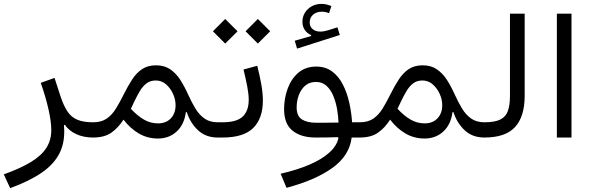

<svg xmlns="http://www.w3.org/2000/svg" viewBox="-112 -717 3087 1001"><path d="M100.6 -285.2Q126.8 -209.6 141.1 -145.8Q155.4 -82 155.4 -38.7Q155.4 12.5 130.5 52.7Q105.5 93 51 126.6Q-3.5 160.2 -92.2 192.1L-59 264Q42.7 226.8 107.4 181.9Q172.2 137 200.6 77.1Q229.1 17.1 221.3 -64.3L226.2 -66.1Q248 -34.7 286.2 -17.3Q324.4 0 372.8 0H373.4V-79.5H372.8Q322.8 -79.5 291.5 -92.6Q260.1 -105.6 240 -135.4Q219.9 -165.1 203.7 -214.4L172.3 -310.8Z M570.4 -149.8 587.5 -186.1Q602 -216.7 616.9 -241.8Q631.8 -267 651.7 -282.2Q671.5 -297.4 700.4 -297.4Q730.6 -297.4 753.7 -277.3Q776.8 -257.3 790.1 -227.7Q803.4 -198.2 803.4 -168.8Q803.4 -126.1 778.7 -100Q753.9 -73.8 711.9 -73.8Q672.3 -73.8 638.4 -93.5Q604.5 -113.1 570.4 -149.8ZM373.5 -79.5Q365.1 -79.5 362.1 -69.8Q359.1 -60 359.1 -39.9Q359.1 -19.5 362.1 -9.8Q365.1 0 373.5 0Q432.8 0 468.9 -25.5Q505 -51.1 531.8 -93.3Q567 -47.3 611.7 -21.1Q656.5 5.2 711.4 5.2Q769.2 5.2 808.8 -31.1Q848.5 -67.5 857 -132.1L861.8 -132.6Q879.8 -75.9 920.5 -37.9Q961.1 0 1022.8 0H1023.3V-79.5H1022.8Q982.7 -79.5 955.1 -98.4Q927.5 -117.3 907.6 -149.9Q887.7 -182.4 869.4 -222.8Q850.4 -265.6 828 -300.5Q805.6 -335.3 775.2 -355.9Q744.8 -376.5 701.7 -376.5Q658.9 -376.5 629.3 -357Q599.7 -337.5 577.2 -303.1Q554.8 -268.7 532.8 -224.5Q512.6 -183.6 492.2 -150.6Q471.9 -117.6 444.2 -98.6Q416.6 -79.5 373.5 -79.5Z M1229.2 -374.1 1157.6 -354.5Q1169.3 -306.6 1177 -266.3Q1184.7 -226 1184.7 -196.8Q1184.7 -139 1153.4 -109.3Q1122.2 -79.5 1048.4 -79.5H1023.4Q1009 -79.5 1009 -39.9Q1009 0 1023.4 0H1048.4Q1158.3 0 1208.4 -49.9Q1258.5 -99.8 1258.5 -192.9Q1258.5 -229.9 1250.5 -276Q1242.4 -322.1 1229.2 -374.1ZM998.1 -553.9 1062.1 -489.8 1126.4 -553.9 1062.1 -618.1ZM1168.3 -553.9 1232.3 -489.8 1296.6 -553.9 1232.3 -618.1Z M1615.8 -685.3Q1603.2 -690.5 1590.7 -693.6Q1578.2 -696.7 1565.6 -696.7Q1522.3 -696.7 1493.5 -669.8Q1464.8 -642.8 1464.8 -602.8Q1464.8 -579 1477 -560.8Q1489.2 -542.5 1510.1 -534.2V-529.3L1424.6 -504.7L1436.8 -463.6L1659.6 -534.6L1647.3 -574.6L1597.4 -558.9Q1576.5 -552.3 1558.1 -552.3Q1533.4 -552.3 1518 -565.2Q1502.6 -578.1 1502.6 -600.2Q1502.6 -625.2 1520.4 -640.6Q1538.3 -656 1566.2 -656Q1576.1 -656 1585.5 -653.9Q1594.9 -651.8 1603.4 -648.2ZM1652.8 -78Q1623.2 -77.4 1593.9 -77.3Q1564.5 -77.1 1535.9 -77.1Q1489.2 -77.1 1461.9 -94.5Q1434.6 -111.8 1434.6 -157.3Q1434.6 -189.7 1445.5 -220.1Q1456.5 -250.4 1478.7 -270.1Q1501 -289.8 1535.3 -289.8Q1568.2 -289.8 1590.4 -269.5Q1612.5 -249.1 1625.8 -216.8Q1639.1 -184.4 1645.5 -147.6Q1651.8 -110.8 1652.8 -78ZM1652.6 2.6Q1643.8 43.5 1604.9 78.5Q1566.1 113.5 1501.7 141.3Q1437.3 169 1351 188.8L1381.8 262.1Q1532 222.4 1621 158.4Q1710 94.3 1721.4 0H1763.5V-79.5H1723.6Q1720.3 -130.1 1709 -181.4Q1697.6 -232.7 1676 -275.4Q1654.4 -318.1 1620.1 -344Q1585.7 -369.9 1536.9 -369.9Q1480.4 -369.9 1443.2 -337.6Q1406.1 -305.4 1387.6 -254.6Q1369.1 -203.9 1369.1 -148Q1369.1 -71 1413.4 -35.5Q1457.7 0 1532.7 0Q1561.1 0 1590.6 -0.4Q1620.2 -0.9 1649.6 -1.9Z M1960.5 -149.8 1977.6 -186.1Q1992.1 -216.7 2007.1 -241.8Q2022 -267 2041.8 -282.2Q2061.6 -297.4 2090.6 -297.4Q2120.7 -297.4 2143.8 -277.3Q2167 -257.3 2180.3 -227.7Q2193.6 -198.2 2193.6 -168.8Q2193.6 -126.1 2168.8 -100Q2144 -73.8 2102 -73.8Q2062.5 -73.8 2028.6 -93.5Q1994.6 -113.1 1960.5 -149.8ZM1763.7 -79.5Q1755.2 -79.5 1752.3 -69.8Q1749.3 -60 1749.3 -39.9Q1749.3 -19.5 1752.3 -9.8Q1755.2 0 1763.7 0Q1823 0 1859.1 -25.5Q1895.2 -51.1 1921.9 -93.3Q1957.1 -47.3 2001.9 -21.1Q2046.6 5.2 2101.5 5.2Q2159.4 5.2 2199 -31.1Q2238.6 -67.5 2247.1 -132.1L2252 -132.6Q2270 -75.9 2310.6 -37.9Q2351.2 0 2413 0H2413.5V-79.5H2413Q2372.8 -79.5 2345.3 -98.4Q2317.7 -117.3 2297.7 -149.9Q2277.8 -182.4 2259.5 -222.8Q2240.5 -265.6 2218.1 -300.5Q2195.7 -335.3 2165.3 -355.9Q2134.9 -376.5 2091.9 -376.5Q2049 -376.5 2019.4 -357Q1989.9 -337.5 1967.4 -303.1Q1944.9 -268.7 1923 -224.5Q1902.8 -183.6 1882.4 -150.6Q1862 -117.6 1834.4 -98.6Q1806.7 -79.5 1763.7 -79.5Z M2413.6 -79.5Q2406.4 -79.5 2402.7 -70.6Q2399 -61.6 2399 -39.9Q2399 -18.3 2402.7 -9.1Q2406.4 0 2413.6 0Q2523.8 0 2573.6 -55Q2623.4 -110.1 2623.4 -217V-645.7H2546.7V-217Q2546.7 -169.1 2536 -138.8Q2525.3 -108.4 2496.7 -94Q2468 -79.5 2413.6 -79.5Z M2867.5 0V-645.7H2791.2V0Z"/></svg>

Font: Estedad VF
Style: Regular
Weight: 100
Designer: Amin Abedi
Version: Version 7.3